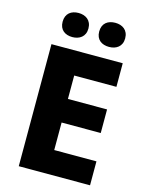

<svg xmlns="http://www.w3.org/2000/svg" viewBox="-135 -1005 824 1085"><g transform="rotate(15 277.5 -462.0)"><path d="M112 -853C112 -805 145 -783 187 -783C228 -783 263 -805 263 -853C263 -902 228 -924 187 -924C145 -924 112 -902 112 -853ZM326 -853C326 -805 359 -783 402 -783C443 -783 478 -805 478 -853C478 -902 443 -924 402 -924C359 -924 326 -902 326 -853ZM501 0V-140H254V-301H483V-439H254V-576H501V-714H84V0Z"/></g></svg>

Font: Noto Sans Arabic UI XBd
Style: Regular
Weight: 800
Designer: Monotype Design Team, Nadine Chahine and Nizar Qandah
Foundry: Monotype Imaging Inc.
Version: Version 2.010